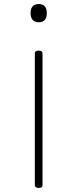

<svg xmlns="http://www.w3.org/2000/svg" viewBox="-20 -535 382 948"><path d="M171 -285Q190 -285 190 -270V378Q190 386 185.5 389.5Q181 393 171 393Q152 393 152 378V-270Q152 -278 156.5 -281.5Q161 -285 171 -285ZM171 -515Q191 -515 201 -504Q211 -493 211 -470Q211 -448 201 -436.5Q191 -425 171 -425Q152 -425 141.5 -436.5Q131 -448 131 -470Q131 -493 141.5 -504Q152 -515 171 -515Z"/></svg>

Font: Playwrite HR Lijeva Thin
Style: Regular
Weight: 250
Designer: Veronika Burian, José Scaglione
Foundry: TypeTogether
Version: Version 1.002